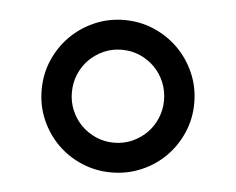

<svg xmlns="http://www.w3.org/2000/svg" viewBox="-34 -753 468 380"><g transform="rotate(5 200.0 -562.5)"><path d="M47.9 -562Q47.9 -593.8 59.8 -621.3Q71.8 -648.9 92.3 -669.4Q112.8 -689.9 140.4 -701.9Q168 -713.9 199.2 -713.9Q231 -713.9 258.5 -701.9Q286.1 -689.9 306.6 -669.4Q327.1 -648.9 339.1 -621.3Q351.1 -593.8 351.1 -562Q351.1 -530.8 339.1 -503.2Q327.1 -475.6 306.6 -455.1Q286.1 -434.6 258.5 -422.9Q231 -411.1 199.2 -411.1Q168 -411.1 140.4 -422.9Q112.8 -434.6 92.3 -455.1Q71.8 -475.6 59.8 -503.2Q47.9 -530.8 47.9 -562ZM107.9 -562Q107.9 -543.5 115 -526.6Q122.1 -509.8 134.5 -497.3Q147 -484.9 163.6 -477.5Q180.2 -470.2 199.2 -470.2Q218.8 -470.2 235.4 -477.5Q252 -484.9 264.4 -497.3Q276.9 -509.8 283.9 -526.6Q291 -543.5 291 -562Q291 -581.5 283.9 -598.4Q276.9 -615.2 264.4 -627.7Q252 -640.1 235.4 -647.5Q218.8 -654.8 199.2 -654.8Q180.2 -654.8 163.6 -647.5Q147 -640.1 134.5 -627.7Q122.1 -615.2 115 -598.4Q107.9 -581.5 107.9 -562Z"/></g></svg>

Font: Gandom FD
Style: FD
Weight: 400
Foundry: DejaVu fonts team - Redesigned by Saber Rastikerdar - Based on Samim Font
Version: Version 0.6